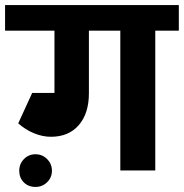

<svg xmlns="http://www.w3.org/2000/svg" viewBox="-55 -673 726 758"><path d="M651 -552H558V0H420V-552H296V-305Q296 -225 256 -179Q216 -133 146 -133Q113 -133 79 -147Q45 -161 17 -186L72 -306H160V-552H-35V-653H651ZM21 1Q21 -26 39.5 -45Q58 -64 85 -64Q112 -64 131 -45Q150 -26 150 1Q150 28 131 46.5Q112 65 85 65Q57 65 39 47Q21 29 21 1Z"/></svg>

Font: Akshar SemiBold
Style: Regular
Weight: 600
Designer: Tall Chai
Foundry: Tall Chai
Version: Version 1.000